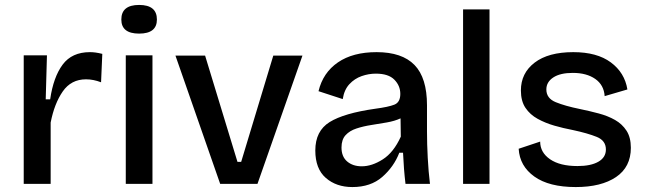

<svg xmlns="http://www.w3.org/2000/svg" viewBox="-20 -744 2613 777"><path d="M76 0V-520H170L165 -342H183Q196 -432 233.5 -482.5Q271 -533 344 -533Q354 -533 366 -531.5Q378 -530 394 -526L389 -411Q358 -423 328 -423Q268 -423 234 -374Q200 -325 185 -248V0Z M489 0V-520H597V0ZM543 -608Q471 -608 471 -665Q471 -724 543 -724Q615 -724 615 -665Q615 -608 543 -608Z M871 0 690 -519H810L941 -89H956L1086 -519H1204L1022 0Z M1406 13Q1341 13 1298.5 -24Q1256 -61 1256 -135Q1256 -214 1314 -250Q1372 -286 1499 -304Q1552 -311 1576 -320.5Q1600 -330 1600 -364Q1600 -397 1576 -421.5Q1552 -446 1501 -446Q1472 -446 1443.5 -436Q1415 -426 1394 -403.5Q1373 -381 1367 -343L1269 -375Q1287 -450 1347.5 -491.5Q1408 -533 1504 -533Q1607 -533 1657.5 -481Q1708 -429 1708 -318V-212Q1708 -162 1711 -105.5Q1714 -49 1720 0H1621Q1614 -58 1611 -126H1596Q1574 -69 1527 -28Q1480 13 1406 13ZM1444 -71Q1485 -71 1529 -99Q1573 -127 1602 -191L1601 -265Q1577 -254 1545.5 -248.5Q1514 -243 1482 -238Q1450 -233 1422.5 -224Q1395 -215 1378.5 -197Q1362 -179 1362 -147Q1362 -110 1385 -90.5Q1408 -71 1444 -71Z M1854 0V-706H1961V0Z M2310 13Q2202 13 2142.5 -29.5Q2083 -72 2079 -142L2166 -171Q2166 -127 2206 -99.5Q2246 -72 2317 -72Q2371 -72 2401.5 -89.5Q2432 -107 2432 -139Q2432 -175 2395 -190Q2358 -205 2297 -218Q2260 -225 2223.5 -235.5Q2187 -246 2156 -263Q2125 -280 2106.5 -307.5Q2088 -335 2088 -378Q2088 -448 2143.5 -490.5Q2199 -533 2300 -533Q2396 -533 2452 -491.5Q2508 -450 2519 -382L2427 -355Q2424 -400 2389 -424.5Q2354 -449 2298 -449Q2247 -449 2219 -430.5Q2191 -412 2191 -382Q2191 -346 2229 -330.5Q2267 -315 2326 -303Q2365 -295 2402.5 -285Q2440 -275 2469 -258.5Q2498 -242 2515.5 -215Q2533 -188 2533 -146Q2533 -68 2473 -27.5Q2413 13 2310 13Z"/></svg>

Font: Bricolage Grotesque 12pt Medium
Style: Regular
Weight: 500
Designer: Mathieu Triay
Foundry: Atelier Triay
Version: Version 1.001; ttfautohint (v1.8.4.7-5d5b);gftools[0.9.33.de